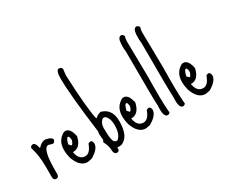

<svg xmlns="http://www.w3.org/2000/svg" viewBox="-144 -1311 2128 1806"><g transform="rotate(-30 920.0 -408.0)"><path d="M39.1 -392.6Q65.4 -392.6 79.1 -329.1H82Q119.1 -373 162.1 -373Q232.4 -360.4 232.4 -329.1Q223.6 -301.8 202.1 -301.8L165 -313.5H155.3Q97.7 -302.7 97.7 -76.2V-30.3Q91.8 0 70.3 0Q39.1 0 39.1 -37.1V-150.4Q39.1 -275.4 7.8 -369.1Q15.6 -392.6 39.1 -392.6Z M363.3 -348.6Q418 -348.6 437.5 -250Q412.1 -139.6 333 -139.6H329.1V-136.7Q344.7 -47.9 412.1 -47.9Q463.9 -47.9 496.1 -136.7L517.6 -145.5Q539.1 -145.5 544.9 -112.3Q544.9 -51.8 450.2 2L403.3 10.7Q319.3 10.7 277.3 -109.4Q265.6 -157.2 265.6 -188.5V-201.2Q265.6 -300.8 348.6 -345.7ZM327.1 -225.6V-223.6L348.6 -201.2Q363.3 -201.2 376 -241.2V-256.8Q371.1 -287.1 363.3 -287.1H357.4Q342.8 -287.1 327.1 -225.6Z M608.4 -887.7Q639.6 -882.8 639.6 -860.4L632.8 -803.7V-789.1Q648.4 -427.7 676.8 -309.6L678.7 -305.7H682.6Q707 -330.1 744.1 -337.9Q852.5 -306.6 852.5 -179.7V-155.3Q847.7 -5.9 758.8 29.3L735.4 32.2H725.6L721.7 29.3L712.9 32.2V47.9Q712.9 64.5 694.3 72.3H682.6Q651.4 72.3 651.4 4.9Q645.5 -36.1 624 -73.2V-82L632.8 -97.7L627 -158.2L630.9 -192.4Q574.2 -621.1 574.2 -797.9Q574.2 -887.7 608.4 -887.7ZM692.4 -188.5Q692.4 -30.3 725.6 -30.3L729.5 -26.4H747.1Q795.9 -64.5 795.9 -164.1Q795.9 -245.1 752.9 -275.4H731.4Q692.4 -245.1 692.4 -188.5Z M996.1 -348.6Q1050.8 -348.6 1070.3 -250Q1044.9 -139.6 965.8 -139.6H961.9V-136.7Q977.5 -47.9 1044.9 -47.9Q1096.7 -47.9 1128.9 -136.7L1150.4 -145.5Q1171.9 -145.5 1177.7 -112.3Q1177.7 -51.8 1083 2L1036.1 10.7Q952.1 10.7 910.2 -109.4Q898.4 -157.2 898.4 -188.5V-201.2Q898.4 -300.8 981.4 -345.7ZM960 -225.6V-223.6L981.4 -201.2Q996.1 -201.2 1008.8 -241.2V-256.8Q1003.9 -287.1 996.1 -287.1H990.2Q975.6 -287.1 960 -225.6Z M1271.5 -865.2Q1286.1 -864.3 1298.8 -840.8Q1292 -830.1 1290 -801.8L1289.1 -789.1L1294.9 -404.3Q1290 -142.6 1300.8 -20.5L1302.7 -12.7Q1293.9 5.9 1274.4 4.9Q1230.5 2 1239.3 -116.2Q1233.4 -180.7 1233.4 -709Q1227.5 -741.2 1230.5 -793.9V-797.9Q1235.4 -867.2 1271.5 -865.2Z M1438.5 -865.2Q1453.1 -864.3 1465.8 -840.8Q1459 -830.1 1457 -801.8L1456.1 -789.1L1461.9 -404.3Q1457 -142.6 1467.8 -20.5L1469.7 -12.7Q1460.9 5.9 1441.4 4.9Q1397.5 2 1406.2 -116.2Q1400.4 -180.7 1400.4 -709Q1394.5 -741.2 1397.5 -793.9V-797.9Q1402.3 -867.2 1438.5 -865.2Z M1644.5 -348.6Q1699.2 -348.6 1718.8 -250Q1693.4 -139.6 1614.3 -139.6H1610.4V-136.7Q1626 -47.9 1693.4 -47.9Q1745.1 -47.9 1777.3 -136.7L1798.8 -145.5Q1820.3 -145.5 1826.2 -112.3Q1826.2 -51.8 1731.4 2L1684.6 10.7Q1600.6 10.7 1558.6 -109.4Q1546.9 -157.2 1546.9 -188.5V-201.2Q1546.9 -300.8 1629.9 -345.7ZM1608.4 -225.6V-223.6L1629.9 -201.2Q1644.5 -201.2 1657.2 -241.2V-256.8Q1652.3 -287.1 1644.5 -287.1H1638.7Q1624 -287.1 1608.4 -225.6Z"/></g></svg>

Font: Sue Ellen Francisco
Style: Regular
Weight: 400
Designer: Kimberly Geswein
Foundry: Kimberly Geswein
Version: Version 1.002 2007